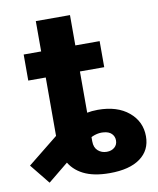

<svg xmlns="http://www.w3.org/2000/svg" viewBox="-124 -738 667 810"><g transform="rotate(-10 209.5 -333.0)"><path d="M281.2 10Q212.4 10 168.9 -12Q125.5 -34 105.1 -74.3Q84.7 -114.5 84.7 -168.4V-299.1H231.1V-135Q231.1 -108.2 246.7 -94.5Q262.2 -80.8 284.4 -80.8Q304.5 -80.8 317.5 -92Q330.5 -103.1 330.5 -121.5Q330.5 -138.6 318.8 -150.5Q307.1 -162.5 283.4 -164.1Q268.1 -165.4 252.3 -161.2Q236.5 -157 216.9 -145.6Q197.2 -134.3 169.8 -113.7L23.7 5.6L-45.2 -79.7L95.7 -192.9Q132 -222.6 179 -242.3Q225.9 -261.9 277 -261.9Q360 -261.9 409 -221Q458 -180.1 458 -116.8Q458 -57 412 -23.5Q366 10 281.2 10ZM84.7 -194.1V-675.8H231.1V-194.1ZM9.8 -434.3V-545.9H335.2V-434.3Z"/></g></svg>

Font: Adwaita Sans
Style: Regular
Weight: 400
Designer: Rasmus Andersson
Foundry: rsms
Version: Version 4.001;git-9221beed3